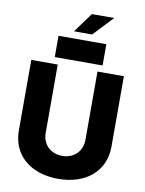

<svg xmlns="http://www.w3.org/2000/svg" viewBox="-113 -1170 952 1257"><g transform="rotate(10 362.5 -541.5)"><path d="M541.9 -1091.6H393.8L297.6 -960.2H418ZM203.1 -772.4H521V-913.7H203.1ZM495 -727.3V-273.4C495 -197.8 441.4 -143.5 362.9 -143.5C284.1 -143.5 230.8 -197.8 230.8 -273.4V-727.3H55V-258.2C55 -95.5 177.9 9.2 362.9 9.2C546.5 9.2 670.5 -95.5 670.5 -258.2V-727.3Z"/></g></svg>

Font: TID UI Extra Bold
Style: Regular
Weight: 800
Designer: The TID Project Authors
Foundry: Bakken & Bæck
Version: Version 1.001;hotconv 1.0.109;makeotfexe 2.5.65596